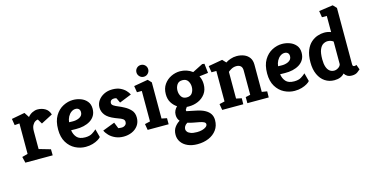

<svg xmlns="http://www.w3.org/2000/svg" viewBox="-94 -1209 3780 1953"><g transform="rotate(-15 1796.0 -232.5)"><path d="M44 0 29 -64 89 -80V-401L38 -397L27 -465L166 -491L200 -439Q220 -464 248 -477.5Q276 -491 302 -491Q346 -491 381.5 -470.5Q417 -450 431 -404L310 -341L280 -391Q268 -391 251.5 -381Q235 -371 222.5 -348Q210 -325 210 -286V-99L331 -64L332 0Z M680 4Q623 4 571 -22.5Q519 -49 486 -103Q453 -157 453 -239Q453 -327 486.5 -382.5Q520 -438 571.5 -464.5Q623 -491 676 -491Q718 -491 757 -476.5Q796 -462 821.5 -431.5Q847 -401 847 -354Q847 -312 829.5 -282Q812 -252 781.5 -233Q751 -214 712 -205Q673 -196 630 -197L579 -198Q585 -153 612 -122Q639 -91 700 -91Q746 -91 774 -108.5Q802 -126 820 -143L843 -56Q834 -44 811 -30Q788 -16 754.5 -6Q721 4 680 4ZM580 -282 613 -281Q632 -280 651.5 -283.5Q671 -287 687.5 -295Q704 -303 714 -316.5Q724 -330 724 -350Q724 -373 711 -384.5Q698 -396 678 -396Q654 -396 632.5 -380.5Q611 -365 597 -339Q583 -313 580 -282Z M1080 3Q1033 3 994.5 -14Q956 -31 930.5 -57.5Q905 -84 894 -110L1022 -159L1048 -94Q1054 -93 1064.5 -92Q1075 -91 1086 -91Q1096 -91 1107.5 -95.5Q1119 -100 1127.5 -110Q1136 -120 1136 -137Q1136 -158 1118.5 -169.5Q1101 -181 1079 -188Q1057 -195 1043 -202Q973 -230 945 -266.5Q917 -303 917 -346Q917 -386 940 -419Q963 -452 1002 -471.5Q1041 -491 1090 -491Q1139 -491 1173 -475Q1207 -459 1228.5 -436Q1250 -413 1260 -392L1133 -341L1109 -392Q1109 -392 1102.5 -394.5Q1096 -397 1085 -397Q1070 -397 1060.5 -392.5Q1051 -388 1046 -379.5Q1041 -371 1041 -359Q1041 -343 1059.5 -331Q1078 -319 1106.5 -307.5Q1135 -296 1164 -280Q1201 -261 1229.5 -230.5Q1258 -200 1258 -150Q1258 -101 1233 -66.5Q1208 -32 1167.5 -14.5Q1127 3 1080 3Z M1332 0 1321 -64 1377 -77V-398H1326L1315 -466L1464 -492L1498 -456V-75L1553 -64V0ZM1435 -532Q1409 -532 1391 -550.5Q1373 -569 1373 -594Q1373 -620 1391 -638Q1409 -656 1435 -656Q1461 -656 1479 -638Q1497 -620 1497 -594Q1497 -569 1479 -550.5Q1461 -532 1435 -532Z M1786 272Q1727 272 1683.5 252.5Q1640 233 1616.5 199Q1593 165 1593 123Q1593 76 1615.5 44.5Q1638 13 1670 -6Q1659 -18 1652.5 -34.5Q1646 -51 1646 -73Q1646 -99 1656.5 -119.5Q1667 -140 1683 -155Q1649 -177 1626.5 -213.5Q1604 -250 1604 -302Q1604 -363 1633.5 -405Q1663 -447 1708.5 -469Q1754 -491 1803 -491Q1838 -491 1871.5 -480Q1905 -469 1932 -448L2041 -503L2064 -500L2075 -401L1982 -390Q1992 -371 1997.5 -349Q2003 -327 2003 -302Q2003 -242 1973.5 -202Q1944 -162 1898.5 -142Q1853 -122 1803 -122Q1796 -122 1789.5 -122Q1783 -122 1777 -123L1759 -96L1761 -82L1863 -61Q1916 -50 1951 -30.5Q1986 -11 2003 16.5Q2020 44 2020 81Q2020 141 1988.5 184Q1957 227 1904 249.5Q1851 272 1786 272ZM1813 152Q1841 152 1866 145.5Q1891 139 1907.5 126.5Q1924 114 1924 98Q1924 83 1907 74.5Q1890 66 1862.5 60.5Q1835 55 1803 49.5Q1771 44 1741 34Q1719 47 1710.5 62.5Q1702 78 1702 93Q1702 106 1712 119.5Q1722 133 1746 142.5Q1770 152 1813 152ZM1803 -216Q1843 -216 1861 -243.5Q1879 -271 1879 -307Q1879 -342 1861 -369.5Q1843 -397 1803 -397Q1764 -397 1746 -369.5Q1728 -342 1728 -307Q1728 -271 1746 -243.5Q1764 -216 1803 -216Z M2117 0 2106 -64 2162 -77V-398H2111L2100 -466L2248 -492L2283 -455Q2302 -469 2334 -480Q2366 -491 2399 -491Q2441 -491 2476 -477Q2511 -463 2532 -434Q2553 -405 2553 -359V-73L2608 -64L2607 0H2382V-64L2432 -75V-331Q2432 -363 2415.5 -378Q2399 -393 2370 -393Q2341 -393 2315.5 -378.5Q2290 -364 2283 -356V-75L2340 -63L2339 0Z M2881 4Q2824 4 2772 -22.5Q2720 -49 2687 -103Q2654 -157 2654 -239Q2654 -327 2687.5 -382.5Q2721 -438 2772.5 -464.5Q2824 -491 2877 -491Q2919 -491 2958 -476.5Q2997 -462 3022.5 -431.5Q3048 -401 3048 -354Q3048 -312 3030.5 -282Q3013 -252 2982.5 -233Q2952 -214 2913 -205Q2874 -196 2831 -197L2780 -198Q2786 -153 2813 -122Q2840 -91 2901 -91Q2947 -91 2975 -108.5Q3003 -126 3021 -143L3044 -56Q3035 -44 3012 -30Q2989 -16 2955.5 -6Q2922 4 2881 4ZM2781 -282 2814 -281Q2833 -280 2852.5 -283.5Q2872 -287 2888.5 -295Q2905 -303 2915 -316.5Q2925 -330 2925 -350Q2925 -373 2912 -384.5Q2899 -396 2879 -396Q2855 -396 2833.5 -380.5Q2812 -365 2798 -339Q2784 -313 2781 -282Z M3299 4Q3244 4 3201 -24.5Q3158 -53 3133.5 -106.5Q3109 -160 3109 -234Q3109 -310 3129.5 -360Q3150 -410 3182.5 -438.5Q3215 -467 3252 -479Q3289 -491 3321 -491Q3342 -491 3359.5 -487.5Q3377 -484 3392 -478V-648H3341L3330 -716L3478 -737L3513 -700V-105Q3513 -92 3519 -87.5Q3525 -83 3532 -83Q3540 -83 3546.5 -85.5Q3553 -88 3554 -89L3573 -37Q3566 -30 3543.5 -13Q3521 4 3484 4Q3454 4 3435 -7.5Q3416 -19 3405 -38Q3387 -17 3360 -6.5Q3333 4 3299 4ZM3322 -91Q3343 -91 3365 -105Q3387 -119 3392 -140V-378Q3383 -386 3367 -392Q3351 -398 3333 -398Q3309 -398 3286 -384.5Q3263 -371 3248 -335.5Q3233 -300 3233 -233Q3233 -186 3243.5 -154.5Q3254 -123 3274 -107Q3294 -91 3322 -91Z"/></g></svg>

Font: Kreon Light
Style: Regular
Weight: 300
Designer: Julia Petretta
Foundry: Julia Petretta and Eli Heuer
Version: Version 2.002